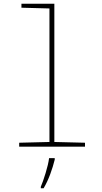

<svg xmlns="http://www.w3.org/2000/svg" viewBox="-20 -780 540 1021"><path d="M432 0V-21L269 -25V-760H94V-739L243 -735V-25L82 -21V0ZM212 221Q232 187 247 146.5Q262 106 271 69V61H241Q237 93 222.5 140.5Q208 188 197 213V221Z"/></svg>

Font: Noto Sans Mono UI Condensed Thin
Style: Regular
Weight: 250
Width: 3
Designer: Monotype Design team
Foundry: Monotype Imaging Inc.
Version: 1.000